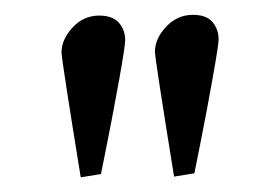

<svg xmlns="http://www.w3.org/2000/svg" viewBox="-20 -665 376 259"><path d="M214.8 -426.8Q189 -586.4 189 -595.2Q189 -612.8 204.1 -628.9Q219.2 -645 240.2 -645Q258.3 -645 266.6 -635.3Q274.9 -625.5 274.9 -611.8Q274.9 -604.5 266.8 -559.3Q258.8 -514.2 250.5 -472.7L242.2 -431.2ZM88.9 -425.8Q63 -585.4 63 -594.2Q63 -611.8 77.9 -627.9Q92.8 -644 113.8 -644Q131.8 -644 140.4 -634.3Q148.9 -624.5 148.9 -610.8Q148.9 -603.5 140.9 -558.3Q132.8 -513.2 124.5 -471.7L116.2 -430.2Z"/></svg>

Font: Linux Libertine G
Style: Regular
Weight: 400
Designer: Philipp H. Poll
Foundry: Philipp H. Poll
Version: Version 4.7.5